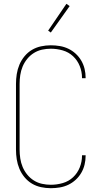

<svg xmlns="http://www.w3.org/2000/svg" viewBox="-20 -981 540 1009"><path d="M247 8Q221 8 195.5 2.5Q170 -3 148 -16Q126 -29 109 -49.5Q92 -70 82 -94Q72 -118 68 -143.5Q64 -169 64 -195V-540Q64 -566 68 -591.5Q72 -617 82 -641Q92 -665 109 -685.5Q126 -706 148 -719Q170 -732 195.5 -737.5Q221 -743 247 -743Q271 -743 294.5 -739Q318 -735 339 -725Q360 -715 377.5 -699Q395 -683 407 -662.5Q419 -642 424.5 -619Q430 -596 430 -572V-570H411V-572Q411 -604 399 -634Q387 -664 364 -685.5Q341 -707 310 -716Q279 -725 247 -725Q224 -725 201 -720Q178 -715 158 -702.5Q138 -690 123 -671.5Q108 -653 99 -631.5Q90 -610 86.5 -586.5Q83 -563 83 -540V-195Q83 -172 86.5 -148.5Q90 -125 99 -103.5Q108 -82 123 -63.5Q138 -45 158 -32.5Q178 -20 201 -15Q224 -10 247 -10Q279 -10 310 -19Q341 -28 364 -49.5Q387 -71 399 -101Q411 -131 411 -163V-165H430V-163Q430 -139 424.5 -116Q419 -93 407 -72.5Q395 -52 377.5 -36Q360 -20 339 -10Q318 0 294.5 4Q271 8 247 8ZM247 -810 233 -820 329 -961 346 -949Z"/></svg>

Font: Iosevka Thin
Style: Regular
Weight: 100
Monospace: yes
Designer: Belleve Invis
Foundry: Belleve Invis
Version: Version 32.5.0; ttfautohint (v1.8.4)